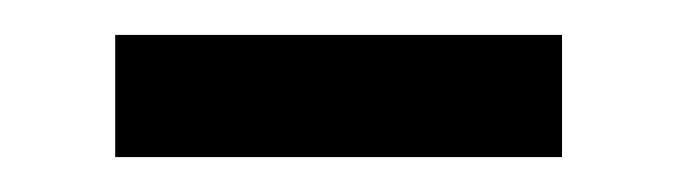

<svg xmlns="http://www.w3.org/2000/svg" viewBox="-20 -335 387 110"><path d="M46 -245H302V-315H46Z"/></svg>

Font: Microsoft YaHei
Style: Regular
Weight: 400
Designer: Ryoko NISHIZUKA 西塚涼子 (kana, bopomofo & ideographs); Paul D. Hunt (Latin, Greek & Cyrillic); Sandoll Communications 산돌커뮤니
Foundry: Adobe
Version: Version 2.001;hotconv 1.0.111;makeotfexe 2.5.65597